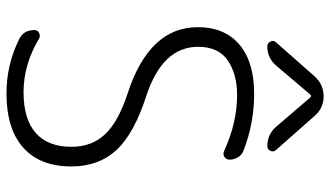

<svg xmlns="http://www.w3.org/2000/svg" viewBox="-230 -785 1003 583"><g transform="rotate(90 271.5 -493.5)"><path d="M435.5 -830.1Q442.4 -822.3 438 -813Q433.6 -803.7 423.8 -803.7Q387.7 -803.7 364.3 -831.1L276.4 -933.6Q271.5 -939.5 266.6 -933.6L179.7 -831.1Q156.2 -803.7 121.1 -803.7Q110.4 -803.7 106 -813.5Q101.6 -823.2 108.4 -830.1L211.9 -947.3Q236.3 -974.6 272.5 -974.6Q308.6 -974.6 332 -947.3ZM259.8 -63.5Q341.8 -63.5 383.8 -100.6Q425.8 -137.7 425.8 -209Q425.8 -270.5 387.7 -311Q349.6 -351.6 262.7 -379.9Q62.5 -445.3 62.5 -592.8Q62.5 -673.8 115.2 -718.8Q168 -763.7 264.6 -763.7Q354.5 -763.7 437.5 -731.4Q450.2 -726.6 457.5 -714.8Q464.8 -703.1 464.8 -689.5Q464.8 -678.7 456.1 -673.3Q447.3 -668 437.5 -672.9Q352.5 -711.9 268.6 -711.9Q205.1 -711.9 163.6 -683.6Q122.1 -655.3 122.1 -593.8Q122.1 -485.4 270.5 -436.5Q385.7 -399.4 435.5 -345.7Q485.4 -292 485.4 -209Q485.4 -113.3 428.2 -62.5Q371.1 -11.7 263.7 -11.7Q176.8 -11.7 99.6 -49.8Q71.3 -63.5 71.3 -95.7Q71.3 -106.4 80.1 -110.8Q88.9 -115.2 97.7 -110.4Q175.8 -63.5 259.8 -63.5Z"/></g></svg>

Font: irohamaru Light
Style: Regular
Weight: 200
Designer: [Source Han Sans]
Ryoko NISHIZUKA  (kana & ideographs); Paul D. Hunt (Latin, Greek & Cyrillic); Wenlong ZHANG  (bopomofo
Version: Version 1.01